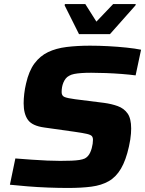

<svg xmlns="http://www.w3.org/2000/svg" viewBox="-20 -922 718 950"><path d="M316 8Q270 8 217.5 6Q165 4 116 0Q67 -4 29 -8L56 -138Q95 -135 136 -132Q177 -129 214 -127.5Q251 -126 278 -126Q311 -126 334 -127Q357 -128 373 -130.5Q389 -133 400 -138Q409 -143 415.5 -150.5Q422 -158 426.5 -168Q431 -178 434 -189Q437 -200 438.5 -210.5Q440 -221 440 -230Q440 -242 434.5 -248.5Q429 -255 410 -259.5Q391 -264 349 -270L200 -291Q140 -299 118.5 -328.5Q97 -358 97 -411Q97 -433 100 -458.5Q103 -484 109 -509Q123 -571 150.5 -608Q178 -645 217.5 -664Q257 -683 309.5 -689.5Q362 -696 425 -696Q469 -696 516 -693.5Q563 -691 606 -686.5Q649 -682 678 -676L651 -549Q621 -553 582.5 -556Q544 -559 504.5 -560.5Q465 -562 431 -562Q403 -562 382.5 -560.5Q362 -559 347 -556Q332 -553 322 -547Q312 -542 305 -533Q298 -524 293.5 -513Q289 -502 287 -490.5Q285 -479 285 -466Q285 -448 299.5 -442Q314 -436 352 -431L495 -413Q532 -408 562.5 -397Q593 -386 611 -361Q629 -336 629 -286Q629 -275 628 -261Q627 -247 624.5 -231Q622 -215 618 -197Q603 -129 578.5 -87.5Q554 -46 518 -25.5Q482 -5 432.5 1.5Q383 8 316 8ZM371 -753 300 -895 301 -902H402L457 -815L540 -902H652L650 -895L524 -753Z"/></svg>

Font: Saira SemiExpanded
Style: Bold Italic
Weight: 700
Width: 6
Italic angle: -12°
Designer: Hector Gatti with collaboration of the Omnibus-Type team
Foundry: Omnibus-Type
Version: Version 1.101